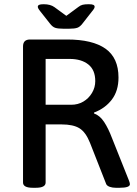

<svg xmlns="http://www.w3.org/2000/svg" viewBox="-20 -887 650 909"><path d="M280 -751Q254 -751 241 -755.5Q228 -760 216 -776L171 -833Q163 -843 161 -847.5Q159 -852 159 -855Q159 -861 165 -864Q171 -867 187 -867Q219 -867 238 -853L294 -812L351 -854Q361 -862 371.5 -864.5Q382 -867 400 -867Q416 -867 422 -864Q428 -861 428 -855Q428 -852 426 -847.5Q424 -843 414 -831L371 -776Q359 -760 346 -755.5Q333 -751 307 -751ZM135 2Q89 2 89 -23V-667Q89 -700 122 -700H298Q418 -700 479.5 -656.5Q541 -613 541 -520Q541 -457 509.5 -415.5Q478 -374 425 -354V-350Q453 -340 473 -309.5Q493 -279 510 -234L591 -31Q595 -20 595 -15Q595 2 547 2H528Q512 2 499.5 -2.5Q487 -7 483 -15L406 -211Q386 -261 356.5 -279.5Q327 -298 271 -298H196V-23Q196 2 150 2ZM196 -391H317Q349 -391 374.5 -406Q400 -421 415.5 -447Q431 -473 431 -503Q431 -556 398 -582Q365 -608 310 -608H196Z"/></svg>

Font: Asap Medium
Style: Regular
Weight: 500
Designer: Pablo Cosgaya
Foundry: Omnibus-Type
Version: Version 3.001; ttfautohint (v1.8.3)